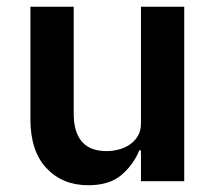

<svg xmlns="http://www.w3.org/2000/svg" viewBox="-20 -536 640 568"><path d="M397 -91H392Q375 -49 339.5 -18.5Q304 12 241 12Q165 12 117.5 -38.5Q70 -89 70 -183V-516H198V-201Q198 -89 295 -89Q314 -89 332.5 -94Q351 -99 365.5 -109.5Q380 -120 388.5 -135Q397 -150 397 -171V-516H525V0H397Z"/></svg>

Font: IBM Plex Mono SemiBold
Style: Regular
Weight: 600
Monospace: yes
Designer: Mike Abbink, Paul van der Laan, Pieter van Rosmalen
Foundry: Bold Monday
Version: Version 2.3